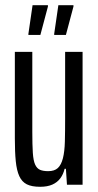

<svg xmlns="http://www.w3.org/2000/svg" viewBox="-20 -709 378 737"><path d="M134 8Q102 8 83 -1.5Q64 -11 54 -33Q44 -55 40.5 -90.5Q37 -126 37 -178V-510H104V-203Q104 -153 106 -122.5Q108 -92 115 -77Q122 -62 134 -57Q146 -52 165 -52Q189 -52 202 -64Q215 -76 221.5 -101.5Q228 -127 229 -165.5Q230 -204 230 -255V-510H297V0H237L233 -61H228Q223 -40 211.5 -24.5Q200 -9 181 -0.5Q162 8 134 8ZM89 -575V-579L105 -689H164V-684L135 -575ZM188 -575V-579L204 -689H262V-684L233 -575Z"/></svg>

Font: Saira UltraCondensed Medium
Style: Regular
Weight: 500
Width: 1
Designer: Hector Gatti with collaboration of the Omnibus-Type team
Foundry: Omnibus-Type
Version: Version 1.101